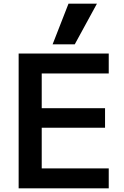

<svg xmlns="http://www.w3.org/2000/svg" viewBox="-20 -1020 674 1040"><path d="M81 0V-730H569V-622H206V-434H549V-328H206V-108H569V0ZM385 -780H265L351 -1000H505Z"/></svg>

Font: M PLUS 2 Thin SemiBold
Style: Regular
Weight: 600
Version: Version 1.001